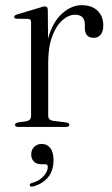

<svg xmlns="http://www.w3.org/2000/svg" viewBox="-20 -478 422 723"><path d="M160 -441 161 -332Q177.5 -394 213 -426.2Q248.5 -458.5 287.5 -458.5Q326 -458.5 347.5 -437.5Q369 -416.5 369 -382Q369 -359.5 359 -347.5Q349 -335.5 333.5 -335.5Q300 -335.5 299.5 -371.5V-385.5Q299.5 -422.5 262.5 -422.5Q238.5 -422.5 215.2 -402.2Q192 -382 176.8 -341.8Q161.5 -301.5 161.5 -242.5V-42.5Q161.5 -25.5 180.5 -23L229 -17Q241 -15 241 -8Q241 0 229 0H48Q36.5 0 36.5 -8Q36.5 -14.5 48 -17L79.5 -21.5Q97 -25 97 -41V-394.5Q97 -406.5 86 -407L42.5 -407.5Q33.5 -408 33.5 -414.5Q33.5 -420 44 -423.5L127.5 -448.5Q143 -454 149.5 -454Q159.5 -454 160 -441ZM137 140.5Q117 140.5 107.2 130Q97.5 119.5 97.5 104Q97.5 86 108.8 75Q120 64 137.5 64Q157 64 169.2 79.2Q181.5 94.5 181.5 125.5Q181.5 164.5 160.8 189.8Q140 215 104.5 224Q95 227 92.5 220.5Q90 213.5 99 211.5Q128 203.5 144 185.5Q160 167.5 160 150.5Q160 140.5 150.5 140.5Z"/></svg>

Font: Fraunces 72pt Light
Style: Regular
Weight: 300
Version: Version 1.000;[0bf87f6ff]